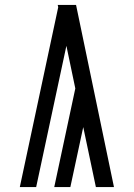

<svg xmlns="http://www.w3.org/2000/svg" viewBox="-20 -755 540 775"><path d="M367 0 316 -242 264 0H199L284 -398L248 -570L126 0H60L215 -726L213 -735H287L440 0Z"/></svg>

Font: Iosevka Term Curly
Style: Regular
Weight: 400
Designer: Belleve Invis
Foundry: Belleve Invis
Version: Version 32.3.0